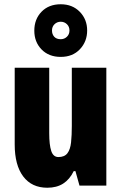

<svg xmlns="http://www.w3.org/2000/svg" viewBox="-20 -871 569 901"><path d="M479 -553V0H353L334 -68H326Q307 -29 276.5 -9.5Q246 10 202 10Q129 10 89 -43Q49 -96 49 -193V-553H211V-246Q211 -191 220.5 -162.5Q230 -134 254 -134Q283 -134 296.5 -152Q310 -170 313.5 -203Q317 -236 317 -280V-553ZM265 -604Q209 -604 175 -639Q141 -674 141 -727Q141 -781 175 -816Q209 -851 265 -851Q320 -851 354.5 -815.5Q389 -780 389 -728Q389 -676 355 -640Q321 -604 265 -604ZM265 -687Q282 -687 294 -698.5Q306 -710 306 -728Q306 -746 294 -757.5Q282 -769 265 -769Q248 -769 236 -757.5Q224 -746 224 -728Q224 -710 234.5 -698.5Q245 -687 265 -687Z"/></svg>

Font: Noto Sans ExtraCondensed Black
Style: Regular
Weight: 900
Width: 2
Designer: Monotype Design Team
Foundry: Monotype Imaging Inc.
Version: Version 2.013; ttfautohint (v1.8.4.7-5d5b)